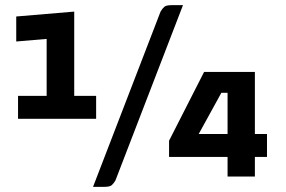

<svg xmlns="http://www.w3.org/2000/svg" viewBox="-20 -685 1109 745"><path d="M50 -224V-313H161V-534L43 -524V-621L268 -640V-313H353V-224ZM428 15Q421 27 413.5 33.5Q406 40 385 40H341L603 -640Q610 -652 617.5 -658.5Q625 -665 646 -665H690ZM863 -76H636V-139L772 -406H969V-165H1016V-76H969V0H863ZM751 -165H863V-325H839Z"/></svg>

Font: Changa
Style: Bold
Weight: 700
Designer: Eduardo Rodriguez Tunni
Foundry: Eduardo Rodriguez Tunni
Version: Version 3.002; ttfautohint (v1.8.2)